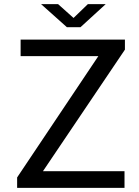

<svg xmlns="http://www.w3.org/2000/svg" viewBox="-20 -916 677 936"><path d="M63.5 0V-51L459.5 -642.5H80.5V-723H589V-674L189.5 -81.5H587V0ZM306 -783.5 180 -896H263L338.5 -828.5L408.5 -896H495.5L372.5 -783.5Z"/></svg>

Font: Public Sans
Style: Regular
Weight: 400
Designer: The Public Sans project authors (U.S. Web Design System). Libre Franklin designed by Pablo Impallari and Rodrigo Fuenzal
Version: Version 1.008; ttfautohint (v1.8.1) -l 8 -r 50 -G 200 -x 14 